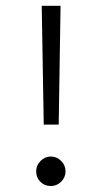

<svg xmlns="http://www.w3.org/2000/svg" viewBox="-20 -638 349 658"><path d="M104 -50.8Q104 -71.3 118.9 -86.4Q133.8 -101.6 154.3 -101.6Q174.8 -101.6 189.7 -86.4Q204.6 -71.3 204.6 -50.8Q204.6 -30.3 189.7 -15.4Q174.8 -0.5 154.3 -0.5Q132.8 -0.5 118.4 -14.9Q104 -29.3 104 -50.8ZM123 -618.2H187.5L181.2 -210.9H129.9Z"/></svg>

Font: Shabnam Thin WOL
Style: Thin-WOL
Weight: 100
Foundry: DejaVu fonts team - Redesigned by Saber Rastikerdar - Based on Vazir font
Version: Version 5.0.0